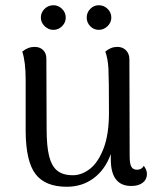

<svg xmlns="http://www.w3.org/2000/svg" viewBox="-20 -700 606 733"><path d="M541 -36Q541 -15 525 -2.5Q509 10 481 10Q403 10 403 -92V-112Q382 -53 338 -20Q294 13 235 13Q153 13 116 -35Q79 -83 78 -197V-395Q78 -464 65 -503Q87 -521 112 -521Q132 -521 144.5 -509Q157 -497 157 -476L158 -207Q158 -142 167.5 -104Q177 -66 198.5 -48.5Q220 -31 258 -31Q292 -31 323.5 -55.5Q355 -80 375.5 -133.5Q396 -187 396 -269Q396 -398 394 -437Q392 -476 382 -503Q403 -521 428 -521Q448 -521 461 -508Q474 -495 474 -473L475 -103Q475 -75 481.5 -63.5Q488 -52 503 -52Q521 -52 529 -67Q541 -51 541 -36ZM136 -633Q136 -652 150 -666Q164 -680 184 -680Q203 -680 217 -666Q231 -652 231 -633Q231 -614 217 -600Q203 -586 184 -586Q165 -586 150.5 -600Q136 -614 136 -633ZM311 -633Q311 -652 324.5 -666Q338 -680 357 -680Q377 -680 391 -666Q405 -652 405 -633Q405 -614 390.5 -600Q376 -586 357 -586Q338 -586 324.5 -600Q311 -614 311 -633Z"/></svg>

Font: Arima Madurai
Style: Regular
Weight: 400
Designer: Joana Correia and Natanael Gama
Foundry: NDISCOVER
Version: Version 1.020